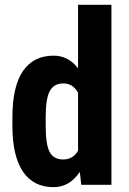

<svg xmlns="http://www.w3.org/2000/svg" viewBox="-20 -770 536 800"><path d="M31.7 -280.3Q31.7 -410.2 75.7 -474.1Q119.6 -538.1 203.6 -538.1Q264.6 -538.1 305.2 -485.4V-750H444.3V0H318.8L312.5 -53.7Q270 9.8 203.1 9.8Q120.1 9.8 76.4 -53.7Q32.7 -117.2 31.7 -240.2ZM170.4 -245.6Q170.4 -167.5 187 -136.5Q203.6 -105.5 243.2 -105.5Q284.2 -105.5 305.2 -142.1V-383.3Q284.7 -422.4 243.7 -422.4Q205.6 -422.4 188 -391.6Q170.4 -360.8 170.4 -282.2Z"/></svg>

Font: TypoPRO Roboto
Style: Bold
Weight: 700
Designer: Google
Version: Version 2.136; 2016